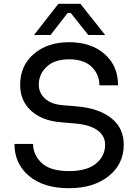

<svg xmlns="http://www.w3.org/2000/svg" viewBox="-20 -972 729 1010"><path d="M246 -788H159L287 -952H403L533 -788H444L352 -904H336ZM343 18Q209 18 132.5 -46.5Q56 -111 56 -215H154Q154 -157 199.5 -114.5Q245 -72 343 -72Q437 -72 485 -111.5Q533 -151 533 -211Q533 -257 493.5 -286Q454 -315 380 -322L299 -329Q201 -337 143.5 -389.5Q86 -442 86 -526Q86 -626 157.5 -688Q229 -750 344 -750Q459 -750 530 -688Q601 -626 601 -523H503Q503 -580 462.5 -620Q422 -660 344 -660Q267 -660 225.5 -621Q184 -582 184 -526Q184 -484 216 -454Q248 -424 307 -419L388 -412Q501 -402 566 -350Q631 -298 631 -211Q631 -109 551.5 -45.5Q472 18 343 18Z"/></svg>

Font: Sora
Style: Regular
Weight: 400
Designer: Jonathan Barnbrook, Julián Moncada
Foundry: Barnbrook Fonts
Version: Version 2.000